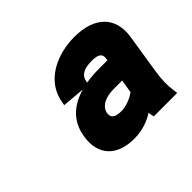

<svg xmlns="http://www.w3.org/2000/svg" viewBox="-99 -851 644 644"><g transform="rotate(-45 223.5 -529.0)"><path d="M99 -462C86 -382 133 -337 212 -337C250 -337 282 -348 308 -365C309 -357 310 -350 312 -344H423L421 -360C417 -387 418 -413 423 -446L445 -586C459 -673 405 -721 312 -721C231 -721 142 -683 128 -594L126 -583L233 -574L235 -588C239 -612 260 -623 297 -623C328 -623 339 -614 336 -594L335 -587H297C202 -587 114 -558 99 -462ZM209 -464C210 -469 211 -471 215 -478C227 -495 249 -504 285 -504H322L314 -456C298 -445 271 -433 249 -433C217 -433 206 -442 209 -464Z"/></g></svg>

Font: Asimov Pro
Style: UltObl
Weight: 900
Designer: Google
Version: Version 2.000980; 2014